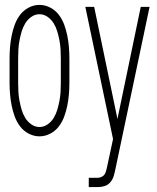

<svg xmlns="http://www.w3.org/2000/svg" viewBox="-20 -548 640 783"><path d="M141 8Q118 8 97 -3Q76 -14 62 -32.5Q48 -51 40 -73Q32 -95 27.5 -117.5Q23 -140 21 -163.5Q19 -187 19 -210V-310Q19 -333 21 -356.5Q23 -380 27.5 -402.5Q32 -425 40 -447Q48 -469 62 -487.5Q76 -506 97 -517Q118 -528 141 -528Q164 -528 185 -517Q206 -506 220 -487.5Q234 -469 242 -447Q250 -425 254.5 -402.5Q259 -380 261 -356.5Q263 -333 263 -310V-210Q263 -187 261 -163.5Q259 -140 254.5 -117.5Q250 -95 242 -73Q234 -51 220 -32.5Q206 -14 185 -3Q164 8 141 8ZM342 215V177H379Q387 177 395 173Q403 169 407 162.5Q411 156 413 147.5Q415 139 417 131L441 19L328 -520H364L459 -63L554 -520H590L451 140Q448 155 444 169Q440 183 430.5 194.5Q421 206 407.5 210.5Q394 215 379 215ZM141 -30Q159 -30 174.5 -41Q190 -52 199.5 -68Q209 -84 214 -101.5Q219 -119 222.5 -137Q226 -155 227 -173.5Q228 -192 228 -210V-310Q228 -328 227 -346.5Q226 -365 222.5 -383Q219 -401 214 -418.5Q209 -436 199.5 -452Q190 -468 174.5 -479Q159 -490 141 -490Q123 -490 107.5 -479Q92 -468 82.5 -452Q73 -436 68 -418.5Q63 -401 59.5 -383Q56 -365 55 -346.5Q54 -328 54 -310V-210Q54 -192 55 -173.5Q56 -155 59.5 -137Q63 -119 68 -101.5Q73 -84 82.5 -68Q92 -52 107.5 -41Q123 -30 141 -30Z"/></svg>

Font: Iosevka SS04 XLt Ex
Style: Regular
Weight: 200
Width: 7
Monospace: yes
Designer: Belleve Invis
Foundry: Belleve Invis
Version: Version 19.0.0; ttfautohint (v1.8.4)